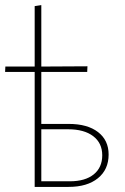

<svg xmlns="http://www.w3.org/2000/svg" viewBox="-20 -733 489 753"><path d="M406 -127Q406 -68 364 -34Q322 0 249 0H116V-451H0L1 -472H116V-709L142 -713V-472L323 -473L322 -451H142V-247H250Q323 -247 364.5 -215Q406 -183 406 -127ZM381 -124Q381 -172 345.5 -199Q310 -226 247 -226H142V-22H254Q314 -22 347.5 -49Q381 -76 381 -124Z"/></svg>

Font: Ysabeau Infant Extralight
Style: Regular
Weight: 200
Designer: Christian Thalmann (Catharsis Fonts)
Version: Version 0.003